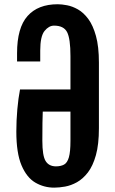

<svg xmlns="http://www.w3.org/2000/svg" viewBox="-20 -862 534 890"><path d="M438.5 -571.8V-267.6Q438.5 -192.9 424.6 -142.8Q410.6 -92.8 387.5 -62.7Q364.3 -32.7 336.7 -17.3Q309.1 -2 281.5 2.9Q253.9 7.8 231 7.8Q184.1 7.8 144 -15.4Q104 -38.6 79.8 -95.5Q55.7 -152.3 55.7 -252.4Q55.7 -303.2 60.3 -355.2Q64.9 -407.2 72.8 -447.3H306.6V-601.6Q306.6 -683.1 291 -713.1Q275.4 -743.2 230.5 -743.2Q206.5 -743.2 186.5 -718.5Q166.5 -693.8 166.5 -627.9V-577.1H59.1V-615.2Q59.1 -733.4 107.7 -787.8Q156.2 -842.3 247.6 -842.3Q266.1 -842.3 290.8 -837.6Q315.4 -833 341.3 -818.4Q367.2 -803.7 389.2 -774.2Q411.1 -744.6 424.8 -695.3Q438.5 -646 438.5 -571.8ZM178.2 -344.7Q177.2 -331.5 176.8 -292.2Q176.3 -252.9 176.3 -209.5Q176.3 -140.6 191.2 -116Q206.1 -91.3 238.8 -90.8Q261.7 -90.8 276.9 -99.1Q292 -107.4 299.3 -132.8Q306.6 -158.2 306.6 -209V-344.7Z"/></svg>

Font: Fjalla One
Style: Regular
Weight: 400
Designer: Irina Smirnova, Eben Sorkin
Foundry: Sorkin Type
Version: Version 1.002; ttfautohint (v1.8.4.7-5d5b);gftools[0.9.25]